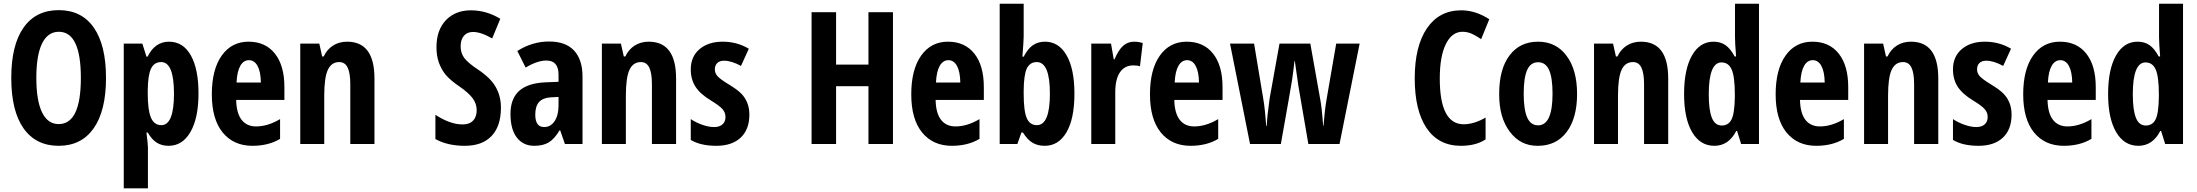

<svg xmlns="http://www.w3.org/2000/svg" viewBox="-20 -780 11899 1040"><path d="M107.4 -85Q41 -179.7 41 -357.9Q41 -536.1 107.7 -630.6Q174.3 -725.1 298.3 -725.1Q422.4 -725.1 488.3 -630.1Q554.2 -535.2 554.2 -357.7Q554.2 -180.2 487.5 -85.2Q420.9 9.8 297.6 9.8Q174.3 9.8 107.4 -85ZM298.8 -607.9Q238.8 -607.9 207.8 -544.4Q176.8 -481 176.8 -358.4Q176.8 -235.8 207.5 -171.9Q238.3 -107.9 297.9 -107.9Q418 -107.9 418 -357.9Q418 -607.9 298.8 -607.9Z M779.3 -473.1Q819.3 -554.2 895.5 -554.2Q971.7 -554.2 1013.4 -480.5Q1055.2 -406.7 1055.2 -273.9Q1055.2 -141.1 1012 -65.7Q968.8 9.8 893.1 9.8Q856.9 9.8 830.1 -6.6Q803.2 -22.9 780.3 -62H773.4Q781.2 2.4 781.2 18.1V240.2H650.4V-543.9H751L773.4 -473.1ZM780.3 -273.9Q780.3 -183.6 797.6 -142.8Q814.9 -102.1 854 -102.1Q922.4 -102.1 922.4 -272.9Q922.4 -443.8 853 -443.8Q814.9 -443.8 798.1 -408.4Q781.2 -373 780.3 -291Z M1347.2 9.8Q1245.1 9.8 1186 -62.5Q1127.4 -134.8 1127.4 -269Q1127.4 -403.3 1180.9 -478.8Q1234.4 -554.2 1326.2 -554.2Q1418 -554.2 1469.2 -489.5Q1520.5 -424.8 1520.5 -308.1V-238.8H1259.3Q1260.7 -167 1288.6 -131.1Q1316.4 -95.2 1367.2 -95.2Q1430.2 -95.2 1497.1 -134.8V-27.8Q1434.6 9.8 1347.2 9.8ZM1261.2 -333H1393.1Q1392.1 -392.1 1375 -423.1Q1357.9 -454.1 1328.6 -454.1Q1299.3 -454.1 1281.7 -423.6Q1264.2 -393.1 1261.2 -333Z M1860.4 -554.2Q2008.3 -554.2 2008.3 -355V0H1877.4V-324.2Q1877.4 -384.3 1863 -414.1Q1848.6 -443.8 1817.4 -443.8Q1775.9 -443.8 1756.1 -402.3Q1736.3 -360.8 1736.3 -261.2V0H1606.4V-543.9H1709.5L1725.1 -474.1H1733.4Q1751 -512.2 1783.9 -533.2Q1816.9 -554.2 1860.4 -554.2Z M2485.4 -106Q2522.9 -106 2542.5 -126.5Q2562 -147 2562 -183.1Q2562 -219.2 2539.3 -249Q2516.6 -278.8 2468 -312Q2419.4 -345.2 2393.6 -375.5Q2370.1 -404.8 2357.2 -441.2Q2344.2 -477.5 2344.2 -524.9Q2344.2 -616.7 2395 -670.4Q2446.3 -724.1 2530.5 -724.1Q2614.7 -724.1 2689.9 -678.2L2646 -571.8Q2585 -606.9 2542 -606.9Q2510.3 -606.9 2492.7 -585.9Q2475.1 -564.9 2475.1 -528.6Q2475.1 -492.2 2495.6 -464.8Q2516.6 -438 2568.4 -403.8Q2639.2 -356.4 2665.5 -308.1Q2693.4 -258.8 2693.4 -196.8Q2693.4 -96.7 2642.8 -43.5Q2592.3 9.8 2498 9.8Q2403.8 9.8 2338.4 -26.9V-158.2Q2418.5 -106 2485.4 -106Z M2782.2 -503.9Q2863.3 -555.2 2953.9 -555.2Q3044.4 -555.2 3089.8 -505.9Q3135.3 -456.5 3135.3 -365.2V0H3040L3014.2 -74.2H3011.2Q2982.9 -26.9 2952.1 -8.5Q2921.4 9.8 2874 9.8Q2814 9.8 2779.5 -34.9Q2745.1 -79.6 2745.1 -162.4Q2745.1 -245.1 2791.7 -287.4Q2838.4 -329.6 2933.1 -334L3005.4 -336.9V-376Q3005.4 -452.1 2939.5 -452.1Q2891.1 -452.1 2827.1 -414.1ZM2879.4 -159.2Q2879.4 -91.8 2927.2 -91.8Q2962.9 -91.8 2984.1 -123.8Q3005.4 -155.8 3005.4 -209V-254.9L2965.3 -252.9Q2920.9 -250.5 2900.1 -227.5Q2879.4 -204.6 2879.4 -159.2Z M3494.1 -554.2Q3642.1 -554.2 3642.1 -355V0H3511.2V-324.2Q3511.2 -384.3 3496.8 -414.1Q3482.4 -443.8 3451.2 -443.8Q3409.7 -443.8 3389.9 -402.3Q3370.1 -360.8 3370.1 -261.2V0H3240.2V-543.9H3343.3L3358.9 -474.1H3367.2Q3384.8 -512.2 3417.7 -533.2Q3450.7 -554.2 3494.1 -554.2Z M3721.7 -134.8Q3749.5 -116.2 3784.4 -104Q3819.3 -91.8 3848.4 -91.8Q3877.4 -91.8 3893.6 -106.4Q3909.7 -121.1 3909.7 -146.2Q3909.7 -171.4 3892.6 -189.9Q3875.5 -208.5 3832 -234.9Q3773.4 -270 3747.6 -309.8Q3721.7 -349.6 3721.7 -403.8Q3721.7 -473.6 3769.3 -513.9Q3816.9 -554.2 3894.5 -554.2Q3972.2 -554.2 4036.1 -516.1L3993.7 -422.9Q3941.9 -451.2 3901.9 -451.2Q3877.9 -451.2 3865 -438.5Q3852.1 -425.8 3852.1 -404.5Q3852.1 -383.3 3866.9 -366.9Q3881.8 -350.6 3928.7 -322Q3975.6 -293.5 3996.1 -272Q4039.1 -227.1 4039.1 -159.2Q4039.1 -78.6 3991.9 -34.4Q3944.8 9.8 3859.9 9.8Q3774.9 9.8 3721.7 -22Z M4816.9 0H4684.1V-313H4508.8V0H4376V-713.9H4508.8V-430.2H4684.1V-713.9H4816.9Z M5135.7 9.8Q5033.7 9.8 4974.6 -62.5Q4916 -134.8 4916 -269Q4916 -403.3 4969.5 -478.8Q5022.9 -554.2 5114.7 -554.2Q5206.5 -554.2 5257.8 -489.5Q5309.1 -424.8 5309.1 -308.1V-238.8H5047.9Q5049.3 -167 5077.1 -131.1Q5105 -95.2 5155.8 -95.2Q5218.8 -95.2 5285.6 -134.8V-27.8Q5223.1 9.8 5135.7 9.8ZM5049.8 -333H5181.6Q5180.7 -392.1 5163.6 -423.1Q5146.5 -454.1 5117.2 -454.1Q5087.9 -454.1 5070.3 -423.6Q5052.7 -393.1 5049.8 -333Z M5524.9 -582Q5524.9 -560.5 5518.1 -473.1H5524.9Q5547.9 -517.1 5575.4 -535.6Q5603 -554.2 5640.6 -554.2Q5714.8 -554.2 5757.3 -480.5Q5799.8 -406.7 5799.8 -272.2Q5799.8 -137.7 5757.1 -64Q5714.4 9.8 5638.7 9.8Q5601.1 9.8 5573.2 -6.6Q5545.4 -22.9 5521 -62H5512.7L5490.7 0H5395V-759.8H5524.9ZM5524.9 -273.9Q5524.9 -178.7 5541.5 -140.4Q5558.1 -102.1 5596.7 -102.1Q5667 -102.1 5667 -272.9Q5667 -443.8 5595.7 -443.8Q5559.1 -443.8 5542 -409.2Q5525.4 -374 5524.9 -287.1Z M6123 -554.2Q6147.5 -554.2 6169.9 -546.9L6154.8 -420.9Q6141.6 -425.8 6119.1 -425.8Q6071.8 -425.8 6046.4 -388.4Q6021 -351.1 6021 -279.8V0H5891.1V-543.9H5998L6012.7 -459H6017.1Q6038.6 -509.8 6063.7 -532Q6088.9 -554.2 6123 -554.2Z M6428.7 9.8Q6326.7 9.8 6267.6 -62.5Q6209 -134.8 6209 -269Q6209 -403.3 6262.5 -478.8Q6315.9 -554.2 6407.7 -554.2Q6499.5 -554.2 6550.8 -489.5Q6602.1 -424.8 6602.1 -308.1V-238.8H6340.8Q6342.3 -167 6370.1 -131.1Q6397.9 -95.2 6448.7 -95.2Q6511.7 -95.2 6578.6 -134.8V-27.8Q6516.1 9.8 6428.7 9.8ZM6342.8 -333H6474.6Q6473.6 -392.1 6456.5 -423.1Q6439.5 -454.1 6410.2 -454.1Q6380.9 -454.1 6363.3 -423.6Q6345.7 -393.1 6342.8 -333Z M7235.8 0H7066.9L7012.7 -315.9L6993.7 -449.2H6991.7Q6984.4 -384.8 6979 -348.6Q6973.6 -312.5 6918 0H6751L6642.6 -543.9H6772.9L6822.8 -244.1Q6831.5 -194.3 6838.9 -98.1H6841.8Q6842.8 -144 6856.9 -245.1L6910.6 -543.9H7077.6L7130.9 -244.1Q7140.1 -196.8 7147 -98.1H7148.9Q7155.3 -183.1 7166 -244.1L7217.8 -543.9H7344.7Z M7893.1 9.8Q7772.5 9.8 7707.5 -85.9Q7643.1 -181.6 7643.1 -355.7Q7643.1 -529.8 7709.5 -627Q7775.9 -724.1 7895 -724.1Q7972.7 -724.1 8046.9 -675.8L8002.9 -567.9Q7975.1 -586.9 7951.7 -597.4Q7928.2 -607.9 7901.9 -607.9Q7844.7 -607.9 7811.8 -541.5Q7778.8 -475.1 7778.8 -355Q7778.8 -106.9 7908.2 -106.9Q7964.4 -106.9 8026.9 -143.1V-24.9Q7974.6 9.8 7893.1 9.8Z M8100.6 -272.9Q8100.6 -405.8 8156.7 -480Q8212.9 -554.2 8311 -554.2Q8409.2 -554.2 8465.3 -478Q8522.5 -402.3 8522.5 -271Q8522.5 -139.6 8465.8 -64.5Q8409.2 9.8 8310.5 9.8Q8308.6 9.8 8307.1 9.8Q8215.3 9.8 8158 -66.7Q8100.6 -143.1 8100.6 -266.6Q8100.6 -270 8100.6 -272.9ZM8311.5 -101.1Q8389.6 -101.1 8389.6 -272.9Q8389.6 -358.9 8370.8 -400.9Q8352.1 -442.9 8311.5 -442.9Q8271 -442.9 8252.2 -401.1Q8233.4 -359.4 8233.4 -272.9Q8233.4 -186.5 8252.2 -143.8Q8271 -101.1 8311.5 -101.1Z M8868.2 -554.2Q9016.1 -554.2 9016.1 -355V0H8885.3V-324.2Q8885.3 -384.3 8870.8 -414.1Q8856.4 -443.8 8825.2 -443.8Q8783.7 -443.8 8763.9 -402.3Q8744.1 -360.8 8744.1 -261.2V0H8614.3V-543.9H8717.3L8732.9 -474.1H8741.2Q8758.8 -512.2 8791.7 -533.2Q8824.7 -554.2 8868.2 -554.2Z M9507.8 0H9411.1L9389.2 -70.8H9384.8Q9343.3 9.8 9266.1 9.8Q9189 9.8 9145.5 -64.5Q9102.1 -138.7 9102.1 -271Q9102.1 -403.3 9144.5 -478.8Q9187 -554.2 9261.7 -554.2Q9299.3 -554.2 9326.2 -535.6Q9353 -517.1 9376 -474.1H9383.8Q9377.9 -547.9 9377.9 -578.1V-759.8H9507.8ZM9377 -270Q9377 -363.8 9360.1 -402.8Q9343.3 -441.9 9304.7 -441.9Q9235.8 -441.9 9235.8 -269Q9235.8 -183.6 9252.7 -141.8Q9269.5 -100.1 9305.9 -100.1Q9342.3 -100.1 9358.9 -132.6Q9375.5 -165 9377 -252.9Z M9817.9 9.8Q9715.8 9.8 9656.7 -62.5Q9598.1 -134.8 9598.1 -269Q9598.1 -403.3 9651.6 -478.8Q9705.1 -554.2 9796.9 -554.2Q9888.7 -554.2 9939.9 -489.5Q9991.2 -424.8 9991.2 -308.1V-238.8H9730Q9731.4 -167 9759.3 -131.1Q9787.1 -95.2 9837.9 -95.2Q9900.9 -95.2 9967.8 -134.8V-27.8Q9905.3 9.8 9817.9 9.8ZM9731.9 -333H9863.8Q9862.8 -392.1 9845.7 -423.1Q9828.6 -454.1 9799.3 -454.1Q9770 -454.1 9752.4 -423.6Q9734.9 -393.1 9731.9 -333Z M10331.1 -554.2Q10479 -554.2 10479 -355V0H10348.1V-324.2Q10348.1 -384.3 10333.7 -414.1Q10319.3 -443.8 10288.1 -443.8Q10246.6 -443.8 10226.8 -402.3Q10207 -360.8 10207 -261.2V0H10077.1V-543.9H10180.2L10195.8 -474.1H10204.1Q10221.7 -512.2 10254.6 -533.2Q10287.6 -554.2 10331.1 -554.2Z M10558.6 -134.8Q10586.4 -116.2 10621.3 -104Q10656.2 -91.8 10685.3 -91.8Q10714.4 -91.8 10730.5 -106.4Q10746.6 -121.1 10746.6 -146.2Q10746.6 -171.4 10729.5 -189.9Q10712.4 -208.5 10668.9 -234.9Q10610.4 -270 10584.5 -309.8Q10558.6 -349.6 10558.6 -403.8Q10558.6 -473.6 10606.2 -513.9Q10653.8 -554.2 10731.4 -554.2Q10809.1 -554.2 10873 -516.1L10830.6 -422.9Q10778.8 -451.2 10738.8 -451.2Q10714.8 -451.2 10701.9 -438.5Q10689 -425.8 10689 -404.5Q10689 -383.3 10703.9 -366.9Q10718.8 -350.6 10765.6 -322Q10812.5 -293.5 10833 -272Q10876 -227.1 10876 -159.2Q10876 -78.6 10828.9 -34.4Q10781.7 9.8 10696.8 9.8Q10611.8 9.8 10558.6 -22Z M11158.7 9.8Q11056.6 9.8 10997.6 -62.5Q10939 -134.8 10939 -269Q10939 -403.3 10992.4 -478.8Q11045.9 -554.2 11137.7 -554.2Q11229.5 -554.2 11280.8 -489.5Q11332 -424.8 11332 -308.1V-238.8H11070.8Q11072.3 -167 11100.1 -131.1Q11127.9 -95.2 11178.7 -95.2Q11241.7 -95.2 11308.6 -134.8V-27.8Q11246.1 9.8 11158.7 9.8ZM11072.8 -333H11204.6Q11203.6 -392.1 11186.5 -423.1Q11169.4 -454.1 11140.1 -454.1Q11110.8 -454.1 11093.3 -423.6Q11075.7 -393.1 11072.8 -333Z M11804.7 0H11708L11686 -70.8H11681.6Q11640.1 9.8 11563 9.8Q11485.8 9.8 11442.4 -64.5Q11398.9 -138.7 11398.9 -271Q11398.9 -403.3 11441.4 -478.8Q11483.9 -554.2 11558.6 -554.2Q11596.2 -554.2 11623 -535.6Q11649.9 -517.1 11672.9 -474.1H11680.7Q11674.8 -547.9 11674.8 -578.1V-759.8H11804.7ZM11673.8 -270Q11673.8 -363.8 11657 -402.8Q11640.1 -441.9 11601.6 -441.9Q11532.7 -441.9 11532.7 -269Q11532.7 -183.6 11549.6 -141.8Q11566.4 -100.1 11602.8 -100.1Q11639.2 -100.1 11655.8 -132.6Q11672.4 -165 11673.8 -252.9Z"/></svg>

Font: Open Sans Hebrew Condensed
Style: Bold
Weight: 700
Width: 3
Foundry: Ascender Corporation, Yanek Iontef
Version: Version 2.001;PS 002.001;hotconv 1.0.70;makeotf.lib2.5.58329